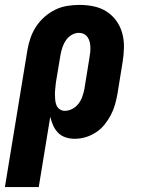

<svg xmlns="http://www.w3.org/2000/svg" viewBox="-54 -558 574 783"><path d="M-34 205 58 -355Q62 -379 70.5 -403.5Q79 -428 93.5 -450Q108 -472 128 -489.5Q148 -507 171.5 -518.5Q195 -530 220.5 -534Q246 -538 270 -538Q300 -538 328.5 -532Q357 -526 380.5 -511Q404 -496 420.5 -473Q437 -450 444.5 -422.5Q452 -395 451.5 -365Q451 -335 446 -305L425 -175Q421 -153 415 -131.5Q409 -110 398 -89Q387 -68 372 -49.5Q357 -31 337 -18Q317 -5 295 1.5Q273 8 250 8Q231 8 213 2Q195 -4 182.5 -17Q170 -30 162.5 -47Q155 -64 151 -82L104 205ZM210 -106Q226 -106 241 -114Q256 -122 266 -135Q276 -148 281.5 -163.5Q287 -179 290 -194L311 -324Q313 -335 314 -346Q315 -357 314.5 -367.5Q314 -378 311.5 -388Q309 -398 303 -406.5Q297 -415 288 -419.5Q279 -424 268 -424Q252 -424 238 -415.5Q224 -407 215 -394Q206 -381 201 -366Q196 -351 193 -336L174 -222Q173 -210 171.5 -198Q170 -186 170 -174.5Q170 -163 171 -151.5Q172 -140 176 -129.5Q180 -119 189.5 -112.5Q199 -106 210 -106Z"/></svg>

Font: Iosevka Curly Heavy Oblique
Style: Regular
Weight: 900
Italic angle: -9°
Monospace: yes
Designer: Belleve Invis
Foundry: Belleve Invis
Version: Version 11.1.0; ttfautohint (v1.8.3)